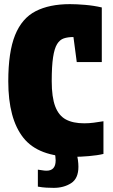

<svg xmlns="http://www.w3.org/2000/svg" viewBox="-20 -748 545 928"><path d="M20 -355Q20 -497 53 -578.5Q86 -660 152.5 -694Q219 -728 318 -728Q350 -728 391.5 -724.5Q433 -721 472 -712V-448H351L335 -569Q308 -569 288.5 -562.5Q269 -556 256 -535Q243 -514 236.5 -471Q230 -428 230 -356Q230 -278 247 -233.5Q264 -189 298.5 -170.5Q333 -152 387 -152Q411 -152 433 -155Q455 -158 480 -162V-4Q451 3 410 6.5Q369 10 337 10Q166 10 93 -82Q20 -174 20 -355ZM348 -16Q354 6 356.5 24.5Q359 43 359 58Q359 115 323.5 137.5Q288 160 240 160Q224 160 204.5 159Q185 158 163 154V72Q173 73 184 75Q195 77 205 77Q249 77 249 27Q249 9 243 -16Z"/></svg>

Font: Protest Strike
Style: Regular
Weight: 400
Designer: Octavio Pardo
Foundry: Ashler Design
Version: Version 2.005; ttfautohint (v1.8.4.7-5d5b)